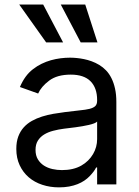

<svg xmlns="http://www.w3.org/2000/svg" viewBox="-20 -804 604 837"><path d="M51.1 -154.8Q51.1 -186.1 59.8 -209.2Q68.5 -232.2 83.6 -248.9Q98.7 -265.6 119.1 -277Q139.6 -288.4 163 -295.8Q186.4 -303.3 212 -307.7Q237.6 -312.1 262.8 -315.3Q300.1 -320.3 326.7 -322.8Q353.3 -325.3 370.4 -329.5Q387.4 -333.8 395.4 -341.6Q403.4 -349.4 403.4 -365.1V-367.9Q403.4 -420.5 374.8 -449.6Q346.2 -478.7 288.4 -478.7Q229 -478.7 194.2 -452.4Q159.8 -426.5 146.3 -396.3L66.8 -424.7Q77.8 -450.3 91.8 -469.5Q105.8 -488.6 123.9 -502.5Q141.7 -516.3 161.4 -525.9Q181.1 -535.5 201.9 -541.4Q222.7 -547.2 243.8 -549.9Q264.9 -552.6 285.5 -552.6Q298.7 -552.6 314.1 -551.1Q329.5 -549.7 346.1 -546.3Q362.6 -543 379.6 -536.8Q396.7 -530.5 412.6 -521Q428.6 -511.4 442.3 -497.2Q456 -483 465.9 -463.1Q475.9 -443.2 481.5 -417.6Q487.2 -392 487.2 -359.4V0H403.4V-73.9H399.1Q390.6 -56.5 370.7 -35.9Q360.8 -25.6 347.7 -16.7Q334.5 -7.8 318 -1.2Q301.5 5.3 281.4 9.1Q261.4 12.8 237.2 12.8Q198.5 12.8 164.4 1.6Q130.3 -9.6 105.3 -31.1Q80.3 -52.6 65.7 -83.8Q51.1 -115.1 51.1 -154.8ZM134.9 -150.6Q134.9 -126.1 145.1 -109.4Q155.2 -92.7 171.5 -82.2Q187.9 -71.7 208.5 -67.1Q229 -62.5 250 -62.5Q299.7 -62.5 334.2 -82Q351.2 -91.6 364.2 -104.6Q377.1 -117.5 385.8 -132.5Q394.5 -147.4 399 -163.9Q403.4 -180.4 403.4 -197.4V-274.1Q399.9 -269.9 390.3 -266.2Q380.7 -262.4 367.4 -259.4Q354 -256.4 338.8 -253.7Q323.5 -251.1 308.6 -249.1Q293.7 -247.2 280.5 -245.6Q267.4 -244 258.5 -242.9Q234 -239.7 211.6 -233.8Q189.3 -228 172.2 -217.5Q155.2 -207 145.1 -190.9Q134.9 -174.7 134.9 -150.6ZM351.6 -784.1 404.8 -619.3H331.7L245 -784.1ZM63.9 -784.1H168.3L255 -619.3H181.1Z"/></svg>

Font: Inter P
Style: Regular
Weight: 400
Designer: Rasmus Andersson
Foundry: rsms
Version: Version 3.018;git-588b23468